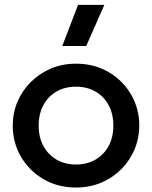

<svg xmlns="http://www.w3.org/2000/svg" viewBox="-20 -780 644 814"><path d="M302 15Q224.5 15 163.8 -20.8Q103 -56.5 68.5 -116.2Q34 -176 34 -247.5Q34 -300.5 53.8 -347.8Q73.5 -395 109.8 -431.5Q146 -468 195 -489Q244 -510 302 -510Q380 -510 440.8 -474.2Q501.5 -438.5 536 -378.8Q570.5 -319 570.5 -247.5Q570.5 -195 550.8 -147.5Q531 -100 495 -63.5Q459 -27 410 -6Q361 15 302 15ZM302 -82.5Q348 -82.5 383.8 -102.8Q419.5 -123 440 -160Q460.5 -197 460.5 -247.5Q460.5 -298 440 -335.2Q419.5 -372.5 383.8 -392.5Q348 -412.5 302 -412.5Q256 -412.5 220.5 -392.5Q185 -372.5 164.5 -335.2Q144 -298 144 -247.5Q144 -197 164.5 -160Q185 -123 220.8 -102.8Q256.5 -82.5 302 -82.5ZM244 -585 311 -759.5H422.5L345.5 -585Z"/></svg>

Font: Geologica EX
Style: Regular
Weight: 400
Designer: Sindre Bremnes, Frode Helland
Foundry: Monokrom Skriftforlag AS
Version: Version 1.010;gftools[0.9.28]